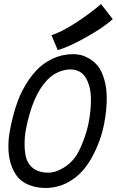

<svg xmlns="http://www.w3.org/2000/svg" viewBox="-20 -912 571 938"><path d="M231.4 -740.2Q280.3 -754.9 351.6 -801.5Q422.9 -848.1 473.6 -892.1L530.8 -818.8Q489.3 -779.8 402.8 -731.2Q316.4 -682.6 262.2 -667ZM335.4 -647.5Q354 -647.5 372.8 -643.6Q391.6 -639.6 415.8 -625.7Q439.9 -611.8 458 -589.6Q476.1 -567.4 488.8 -526.1Q501.5 -484.9 501.5 -430.7Q501.5 -374.5 489.3 -310.1L488.3 -304.7Q477.1 -248 454.1 -194.8Q431.2 -141.6 404.8 -104.5Q366.7 -51.3 314.5 -22.5Q262.2 6.3 202.1 6.3Q154.8 6.3 115.7 -11Q76.7 -28.3 54.7 -63.5Q21 -117.2 21 -196.3Q21 -237.8 29.3 -279.3Q41 -339.4 56.4 -387.7Q71.8 -436 89.6 -469.7Q107.4 -503.4 122.8 -525.1Q138.2 -546.9 156.7 -566.9Q189.5 -602.5 235.1 -624.5Q280.8 -646.5 335.4 -647.5ZM116.7 -119.6Q145 -68.4 216.8 -68.4Q248.5 -68.4 285.6 -89.6Q322.8 -110.8 345.2 -141.6Q363.3 -164.1 383.3 -214.4Q403.3 -264.6 411.6 -306.2L413.6 -315.4Q424.3 -373.5 424.3 -420.9Q424.3 -465.3 414.6 -496.6Q401.9 -537.1 379.4 -554.9Q356.9 -572.8 323.7 -572.8Q296.4 -572.8 266.4 -560.3Q236.3 -547.9 211.4 -522Q139.2 -447.3 106.9 -281.2Q100.1 -248 100.1 -208Q100.1 -148.4 116.7 -119.6Z"/></svg>

Font: Fantasque Sans Mono
Style: Italic
Weight: 400
Italic angle: -11°
Monospace: yes
Designer: Jany Belluz
Version: Version 1.8.0 ; ttfautohint (v1.8.2)